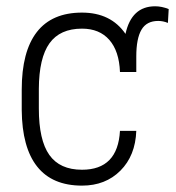

<svg xmlns="http://www.w3.org/2000/svg" viewBox="-20 -578 558 608"><path d="M239.7 -40.5Q353 -40.5 359.9 -163.6H411.6Q408.7 -85 361.3 -37.6Q314 9.8 239.7 9.8Q145.5 9.8 97.7 -50.5Q49.8 -110.8 48.8 -229.5V-293.9Q48.8 -415 96.7 -476.6Q144.5 -538.1 239.7 -538.1Q331.1 -538.1 377.4 -470.7Q396.5 -558.1 471.2 -558.1Q492.2 -558.1 514.2 -549.3L511.7 -505.4Q496.6 -511.7 481 -511.7Q444.3 -511.7 428 -483.9Q411.6 -456.1 411.6 -399.4V-350.1H359.9Q357.4 -416 326.2 -451.7Q294.9 -487.3 239.7 -487.3Q169.9 -487.3 136.7 -440.9Q103.5 -394.5 103 -296.9V-234.4Q103 -134.3 136.2 -87.4Q169.4 -40.5 239.7 -40.5Z"/></svg>

Font: Roboto Condensed Light
Style: Regular
Weight: 300
Designer: Google
Version: Version 2.134; 2016